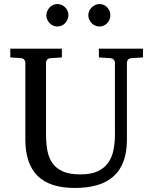

<svg xmlns="http://www.w3.org/2000/svg" viewBox="-20 -911 752 947"><path d="M627 -624Q616.2 -623 611.1 -616.2Q606 -609.4 606 -602.1V-222.2Q606 -160.6 589.4 -115.7Q572.8 -70.8 540.3 -41.5Q507.8 -12.2 459.7 2Q411.6 16.1 349.1 16.1Q225.1 16.1 165 -43.9Q105 -104 105 -222.2V-602.1Q105 -609.4 99.9 -616.2Q94.7 -623 84 -624L30.8 -627.9V-670.9H285.2V-627.9L228 -624Q217.3 -623 212.2 -616.2Q207 -609.4 207 -602.1V-248Q207 -204.1 213.9 -167.7Q220.7 -131.3 239.3 -105.5Q257.8 -79.6 290.8 -65.2Q323.7 -50.8 376 -50.8Q427.7 -50.8 460.9 -65.9Q494.1 -81.1 513.2 -107.7Q532.2 -134.3 539.6 -170.4Q546.9 -206.5 546.9 -248V-602.1Q546.9 -609.4 541.3 -616.2Q535.6 -623 524.9 -624L467.8 -627.9V-670.9H685.1V-627.9ZM317.4 -836.4Q317.4 -825.2 313 -814.9Q308.6 -804.7 301.3 -796.9Q293.9 -789.1 283.9 -784.7Q273.9 -780.3 262.7 -780.3Q251.5 -780.3 241.7 -784.7Q231.9 -789.1 224.6 -796.9Q217.3 -804.7 212.9 -814.5Q208.5 -824.2 208.5 -835.4Q208.5 -846.2 212.9 -856.2Q217.3 -866.2 224.6 -874Q231.9 -881.8 241.7 -886.5Q251.5 -891.1 262.7 -891.1Q273.9 -891.1 283.9 -886.7Q293.9 -882.3 301.3 -875Q308.6 -867.7 313 -857.7Q317.4 -847.7 317.4 -836.4ZM524.4 -836.4Q524.4 -825.2 520.3 -814.9Q516.1 -804.7 508.8 -796.9Q501.5 -789.1 491.7 -784.7Q481.9 -780.3 470.7 -780.3Q459.5 -780.3 449.5 -784.7Q439.5 -789.1 431.9 -796.9Q424.3 -804.7 419.9 -814.9Q415.5 -825.2 415.5 -836.4Q415.5 -846.7 419.9 -856.7Q424.3 -866.7 432.1 -874.3Q439.9 -881.8 449.7 -886.5Q459.5 -891.1 470.7 -891.1Q481.9 -891.1 491.7 -886.7Q501.5 -882.3 508.8 -874.8Q516.1 -867.2 520.3 -857.2Q524.4 -847.2 524.4 -836.4Z"/></svg>

Font: Charis SIL APac
Style: Regular
Weight: 400
Foundry: SIL International
Version: Version 5.000